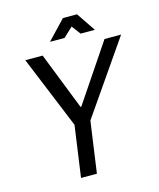

<svg xmlns="http://www.w3.org/2000/svg" viewBox="-125 -940 850 1028"><g transform="rotate(-15 300.5 -426.0)"><path d="M195 0 235 -284 70 -686H166L291 -368H295L509 -686H601L323 -284L283 0ZM223 -747 323 -852H401L472 -747H393L356 -796L304 -747Z"/></g></svg>

Font: Archivo Narrow
Style: Italic
Weight: 400
Italic angle: -8°
Designer: Hector Gatti
Foundry: Omnibus-Type
Version: Version 3.002